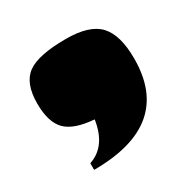

<svg xmlns="http://www.w3.org/2000/svg" viewBox="-87 -297 469 477"><g transform="rotate(-30 147.5 -58.5)"><path d="M279.8 -89.8Q279.8 100.1 55.2 100.1V81.1Q108.4 63.5 119.1 -7.8Q61.5 -12.2 38.3 -36.1Q15.1 -60.1 15.1 -112.8Q15.1 -171.4 46.4 -194.1Q77.6 -216.8 157.2 -216.8Q224.6 -216.8 252.2 -187Q279.8 -157.2 279.8 -89.8Z"/></g></svg>

Font: Mayenne Sans Regular
Style: Regular
Weight: 600
Width: 6
Designer: Jérémy Landes — Studio Triple
Foundry: Jérémy Landes — Studio Triple
Version: Version 1.001;hotconv 1.0.109;makeotfexe 2.5.65596